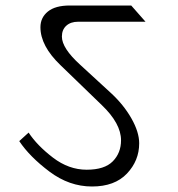

<svg xmlns="http://www.w3.org/2000/svg" viewBox="-20 -694 648 698"><path d="M486 -173Q486 -110 441.5 -63Q397 -16 314.5 -16Q232 -16 160 -70Q88 -124 50 -181L84 -212Q115 -165 172.5 -121Q230 -77 295 -77Q360 -77 390 -107.5Q420 -138 420 -184Q420 -245 350 -312L200 -457Q127 -527 127 -595Q127 -630 154 -652Q181 -674 234 -674H457L509 -615H264Q237 -615 221 -600.5Q205 -586 205 -561Q205 -519 271 -459L382 -357Q429 -314 457.5 -264Q486 -214 486 -173Z"/></svg>

Font: Halant
Style: Regular
Weight: 400
Designer: Hitesh Malaviya (Devanagari), Satya Rajpurohit (Latin)
Foundry: Indian Type Foundry
Version: Version 1.101;PS 1.0;hotconv 1.0.78;makeotf.lib2.5.61930; tt